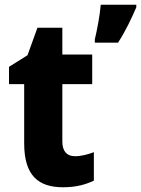

<svg xmlns="http://www.w3.org/2000/svg" viewBox="-20 -780 595 810"><path d="M555 -749V-760H405C402 -719 389 -650 380 -614V-600H478C511 -651 534 -701 555 -749ZM296 -121C262 -121 243 -142 243 -183V-425H369V-550H243V-663H138L96 -547L18 -498V-425H82V-175C82 -37 144 10 246 10C301 10 340 -1 376 -18V-138C349 -128 323 -121 296 -121Z"/></svg>

Font: Noto Sans Thai Looped SemiCondensed ExtraBold
Style: Regular
Weight: 800
Width: 4
Designer: Sasikarn Vongin, Ben Mitchell
Foundry: The Fontpad Ltd
Version: Version 1.001